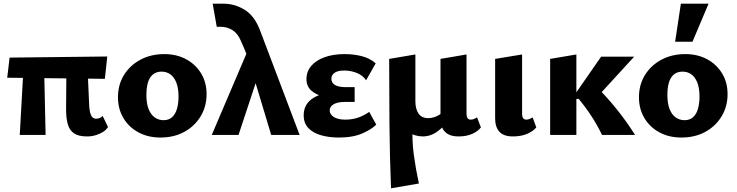

<svg xmlns="http://www.w3.org/2000/svg" viewBox="-20 -731 3993 1040"><path d="M87 0 110 -412H218L227 0ZM19 -310 32 -419 561 -425 548 -304ZM338 -137 340 -412H452L463 -162Q464 -138 468 -121.5Q472 -105 480 -96.5Q488 -88 502 -88Q511 -88 520.5 -92Q530 -96 536 -103L565 -43Q556 -28 539 -17Q522 -6 499.5 1Q477 8 451 8Q405 8 380.5 -9Q356 -26 347 -59Q338 -92 338 -137Z M849 14Q782 14 730 -14Q678 -42 648.5 -91.5Q619 -141 619 -204Q619 -273 652 -325.5Q685 -378 741.5 -408Q798 -438 870 -438Q936 -438 987.5 -410.5Q1039 -383 1069 -334Q1099 -285 1099 -221Q1099 -154 1066.5 -100.5Q1034 -47 978 -16.5Q922 14 849 14ZM866 -80Q895 -80 913 -97Q931 -114 939 -143Q947 -172 947 -208Q947 -254 935 -284Q923 -314 902.5 -328.5Q882 -343 855 -343Q826 -343 807.5 -327Q789 -311 781 -283Q773 -255 773 -216Q773 -170 785 -140Q797 -110 818 -95Q839 -80 866 -80Z M1449 0 1341 -359Q1330 -397 1320 -424.5Q1310 -452 1301 -472.5Q1292 -493 1285 -509Q1268 -550 1239 -568Q1210 -586 1175 -586Q1168 -586 1164 -586Q1160 -586 1154 -586L1132 -711Q1146 -711 1161 -711Q1176 -711 1191 -711Q1251 -711 1304.5 -678.5Q1358 -646 1388 -568L1603 0ZM1127 0 1333 -483 1385 -342 1272 0Z M1815 14Q1764 14 1720.5 2Q1677 -10 1651 -36.5Q1625 -63 1625 -107Q1625 -169 1679 -201.5Q1733 -234 1819 -234V-198Q1772 -198 1731.5 -208Q1691 -218 1665.5 -241Q1640 -264 1640 -303Q1640 -343 1665.5 -373.5Q1691 -404 1738 -421Q1785 -438 1846 -438Q1895 -438 1939 -427Q1983 -416 2015 -388L1963 -296Q1945 -323 1912.5 -336Q1880 -349 1844 -349Q1821 -349 1806 -343.5Q1791 -338 1783 -328Q1775 -318 1775 -304Q1775 -283 1794 -271Q1813 -259 1852 -259H1901V-179H1852Q1809 -179 1787.5 -166.5Q1766 -154 1766 -133Q1766 -119 1776 -107.5Q1786 -96 1805 -89.5Q1824 -83 1851 -83Q1888 -83 1920 -94Q1952 -105 1980 -125L2018 -56Q1994 -31 1943 -8.5Q1892 14 1815 14Z M2098 289Q2091 114 2089.5 -61.5Q2088 -237 2088 -412L2230 -436V-182Q2230 -141 2247 -116Q2264 -91 2300 -91Q2317 -91 2334.5 -97Q2352 -103 2368 -114.5Q2384 -126 2395 -142L2426 -101Q2403 -69 2378.5 -44Q2354 -19 2327.5 -5.5Q2301 8 2270 8Q2249 8 2227.5 1.5Q2206 -5 2188 -19L2215 -48Q2211 30 2221.5 107.5Q2232 185 2249 263ZM2464 8Q2429 8 2407.5 -4Q2386 -16 2376 -37.5Q2366 -59 2366 -90V-412L2507 -436V-114Q2507 -99 2512.5 -91Q2518 -83 2530 -83Q2539 -83 2547.5 -86.5Q2556 -90 2564 -95L2585 -41Q2569 -20 2538 -6Q2507 8 2464 8Z M2758 8Q2708 8 2685 -17.5Q2662 -43 2662 -90V-412L2808 -436V-114Q2808 -99 2813.5 -91Q2819 -83 2831 -83Q2840 -83 2848.5 -86.5Q2857 -90 2865 -95L2885 -41Q2868 -20 2835.5 -6Q2803 8 2758 8Z M3241 0Q3216 -52 3184.5 -100.5Q3153 -149 3115 -195H3095V-221L3236 -424H3415L3197 -186V-275Q3260 -214 3316 -145Q3372 -76 3420 0ZM2960 0V-412L3102 -436V0Z M3671 14Q3604 14 3552 -14Q3500 -42 3470.5 -91.5Q3441 -141 3441 -204Q3441 -273 3474 -325.5Q3507 -378 3563.5 -408Q3620 -438 3692 -438Q3758 -438 3809.5 -410.5Q3861 -383 3891 -334Q3921 -285 3921 -221Q3921 -154 3888.5 -100.5Q3856 -47 3800 -16.5Q3744 14 3671 14ZM3688 -80Q3717 -80 3735 -97Q3753 -114 3761 -143Q3769 -172 3769 -208Q3769 -254 3757 -284Q3745 -314 3724.5 -328.5Q3704 -343 3677 -343Q3648 -343 3629.5 -327Q3611 -311 3603 -283Q3595 -255 3595 -216Q3595 -170 3607 -140Q3619 -110 3640 -95Q3661 -80 3688 -80ZM3637 -505 3668 -711H3818L3731 -505Z"/></svg>

Font: Ysabeau Infant ExtraBold
Style: Regular
Weight: 800
Designer: Christian Thalmann (Catharsis Fonts)
Version: Version 2.001;gftools[0.9.30]; featfreeze: ss01,ss02,lnum